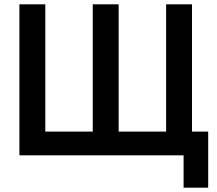

<svg xmlns="http://www.w3.org/2000/svg" viewBox="-20 -720 1005 890"><path d="M70 -700H190V-110H410V-700H530V-110H750V-700H870V-110H945V150H831V0H70Z"/></svg>

Font: PT Root UI Bold
Style: Regular
Weight: 700
Designer: Vitaly Kuzmin
Foundry: ParaType Ltd.
Version: Version 2.000G